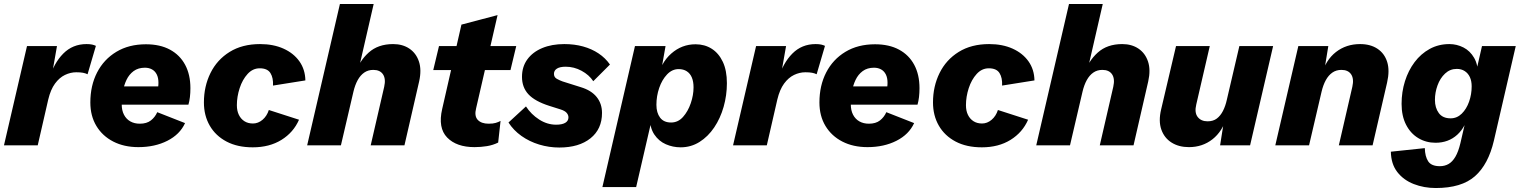

<svg xmlns="http://www.w3.org/2000/svg" viewBox="-20 -732 7654 967"><path d="M0 0 116 -500H267L235 -318L228 -335Q251 -414 298.5 -462Q346 -510 416 -510Q433 -510 444 -507.5Q455 -505 463 -501L421 -358Q411 -363 398 -365.5Q385 -368 364 -368Q335 -368 307 -354.5Q279 -341 257 -311Q235 -281 223 -231L170 0Z M677 9Q605 9 550.5 -19Q496 -47 465.5 -97.5Q435 -148 435 -216Q435 -301 469 -367Q503 -433 566 -471Q629 -509 715 -509Q786 -509 836 -482Q886 -455 912.5 -405.5Q939 -356 939 -288Q939 -264 936.5 -243Q934 -222 929 -205H545L546 -297H818L772 -271Q775 -283 776.5 -293.5Q778 -304 778 -315Q778 -340 769.5 -357Q761 -374 745.5 -382.5Q730 -391 710 -391Q676 -391 653 -374Q630 -357 617 -329.5Q604 -302 598.5 -269.5Q593 -237 593 -207Q593 -176 604.5 -154Q616 -132 636.5 -120.5Q657 -109 684 -109Q719 -109 740 -125.5Q761 -142 772 -167L912 -112Q886 -55 823 -23Q760 9 677 9Z M1253 10Q1176 10 1121 -19Q1066 -48 1036.5 -99Q1007 -150 1007 -216Q1007 -297 1040 -364Q1073 -431 1136.5 -470.5Q1200 -510 1290 -510Q1357 -510 1408 -487Q1459 -464 1488 -423Q1517 -382 1518 -327L1355 -301Q1357 -340 1342 -364Q1327 -388 1288 -388Q1253 -388 1227 -359.5Q1201 -331 1187 -288Q1173 -245 1173 -202Q1173 -174 1183 -153.5Q1193 -133 1211 -121.5Q1229 -110 1254 -110Q1280 -110 1302 -128.5Q1324 -147 1334 -178L1486 -129Q1458 -65 1397.5 -27.5Q1337 10 1253 10Z M1527 0 1692 -712H1862L1787 -386L1770 -362Q1789 -424 1836.5 -467Q1884 -510 1960 -510Q2008 -510 2042 -487Q2076 -464 2090 -422Q2104 -380 2091 -322L2017 0H1847L1915 -295Q1924 -335 1909 -357.5Q1894 -380 1860 -380Q1834 -380 1814.5 -366.5Q1795 -353 1781.5 -328.5Q1768 -304 1760 -270L1697 0Z M2370 9Q2279 9 2232 -39.5Q2185 -88 2207 -183L2304 -608L2486 -656L2378 -187Q2368 -148 2386 -128.5Q2404 -109 2441 -109Q2463 -109 2476.5 -113Q2490 -117 2501 -123L2489 -14Q2463 -1 2432.5 4Q2402 9 2370 9ZM2162 -379 2191 -500H2580L2551 -379Z M2797 11Q2745 11 2695.5 -4Q2646 -19 2606 -47.5Q2566 -76 2541 -115L2629 -196Q2655 -156 2695.5 -130Q2736 -104 2781 -104Q2811 -104 2827 -113.5Q2843 -123 2843 -141Q2843 -153 2834 -163.5Q2825 -174 2803 -181L2746 -199Q2674 -222 2641.5 -257Q2609 -292 2609 -345Q2609 -396 2636 -433Q2663 -470 2711 -490Q2759 -510 2822 -510Q2873 -510 2916.5 -498Q2960 -486 2994.5 -463Q3029 -440 3052 -407L2968 -323Q2947 -355 2909 -375.5Q2871 -396 2829 -396Q2800 -396 2785 -386.5Q2770 -377 2770 -360Q2770 -343 2784.5 -335Q2799 -327 2813 -322L2905 -293Q2958 -277 2985 -243.5Q3012 -210 3012 -163Q3012 -82 2954 -35.5Q2896 11 2797 11Z M3014 210 3178 -500H3332L3302 -330L3291 -336Q3308 -416 3361 -462.5Q3414 -509 3483 -509Q3529 -509 3564.5 -486.5Q3600 -464 3620.5 -420.5Q3641 -377 3641 -313Q3641 -252 3624.5 -194Q3608 -136 3577 -90Q3546 -44 3503 -17Q3460 10 3408 10Q3369 10 3333.5 -5.5Q3298 -21 3275.5 -54.5Q3253 -88 3252 -142L3273 -175L3184 210ZM3360 -115Q3395 -115 3420 -143Q3445 -171 3459 -212Q3473 -253 3473 -292Q3473 -321 3464.5 -341.5Q3456 -362 3439 -373Q3422 -384 3398 -384Q3365 -384 3339.5 -357Q3314 -330 3300 -289Q3286 -248 3286 -204Q3286 -164 3304.5 -139.5Q3323 -115 3360 -115Z M3672 0 3788 -500H3939L3907 -318L3900 -335Q3923 -414 3970.5 -462Q4018 -510 4088 -510Q4105 -510 4116 -507.5Q4127 -505 4135 -501L4093 -358Q4083 -363 4070 -365.5Q4057 -368 4036 -368Q4007 -368 3979 -354.5Q3951 -341 3929 -311Q3907 -281 3895 -231L3842 0Z M4349 9Q4277 9 4222.5 -19Q4168 -47 4137.5 -97.5Q4107 -148 4107 -216Q4107 -301 4141 -367Q4175 -433 4238 -471Q4301 -509 4387 -509Q4458 -509 4508 -482Q4558 -455 4584.5 -405.5Q4611 -356 4611 -288Q4611 -264 4608.5 -243Q4606 -222 4601 -205H4217L4218 -297H4490L4444 -271Q4447 -283 4448.5 -293.5Q4450 -304 4450 -315Q4450 -340 4441.5 -357Q4433 -374 4417.5 -382.5Q4402 -391 4382 -391Q4348 -391 4325 -374Q4302 -357 4289 -329.5Q4276 -302 4270.5 -269.5Q4265 -237 4265 -207Q4265 -176 4276.5 -154Q4288 -132 4308.5 -120.5Q4329 -109 4356 -109Q4391 -109 4412 -125.5Q4433 -142 4444 -167L4584 -112Q4558 -55 4495 -23Q4432 9 4349 9Z M4925 10Q4848 10 4793 -19Q4738 -48 4708.5 -99Q4679 -150 4679 -216Q4679 -297 4712 -364Q4745 -431 4808.5 -470.5Q4872 -510 4962 -510Q5029 -510 5080 -487Q5131 -464 5160 -423Q5189 -382 5190 -327L5027 -301Q5029 -340 5014 -364Q4999 -388 4960 -388Q4925 -388 4899 -359.5Q4873 -331 4859 -288Q4845 -245 4845 -202Q4845 -174 4855 -153.5Q4865 -133 4883 -121.5Q4901 -110 4926 -110Q4952 -110 4974 -128.5Q4996 -147 5006 -178L5158 -129Q5130 -65 5069.5 -27.5Q5009 10 4925 10Z M5199 0 5364 -712H5534L5459 -386L5442 -362Q5461 -424 5508.5 -467Q5556 -510 5632 -510Q5680 -510 5714 -487Q5748 -464 5762 -422Q5776 -380 5763 -322L5689 0H5519L5587 -295Q5596 -335 5581 -357.5Q5566 -380 5532 -380Q5506 -380 5486.5 -366.5Q5467 -353 5453.5 -328.5Q5440 -304 5432 -270L5369 0Z M5968 9Q5917 9 5880.5 -14Q5844 -37 5829 -79.5Q5814 -122 5828 -181L5903 -500H6073L6005 -206Q5995 -165 6012 -143Q6029 -121 6062 -121Q6090 -121 6108.5 -135Q6127 -149 6139.5 -173.5Q6152 -198 6159 -230L6222 -500H6392L6276 0H6125L6150 -159L6159 -144Q6137 -70 6086.5 -30.5Q6036 9 5968 9Z M6403 0 6519 -500H6670L6644 -341L6636 -355Q6657 -430 6708.5 -470Q6760 -510 6830 -510Q6882 -510 6917.5 -486.5Q6953 -463 6966.5 -420Q6980 -377 6966 -316L6893 0H6723L6791 -295Q6800 -335 6785 -357.5Q6770 -380 6736 -380Q6710 -380 6690.5 -366.5Q6671 -353 6657.5 -328.5Q6644 -304 6636 -270L6573 0Z M7211 215Q7152 215 7100.5 195Q7049 175 7017.5 134.5Q6986 94 6985 32L7156 14Q7157 56 7173 80.5Q7189 105 7232 105Q7256 105 7275.5 94Q7295 83 7310 57.5Q7325 32 7335 -10L7372 -170H7380Q7364 -94 7319.5 -53.5Q7275 -13 7210 -13Q7162 -13 7123 -36.5Q7084 -60 7061.5 -104Q7039 -148 7039 -209Q7039 -269 7056 -323Q7073 -377 7104.5 -419Q7136 -461 7180.5 -485.5Q7225 -510 7280 -510Q7317 -510 7350.5 -493Q7384 -476 7404.5 -440.5Q7425 -405 7424 -350L7404 -325L7444 -500H7614L7504 -24Q7476 96 7408.5 155.5Q7341 215 7211 215ZM7286 -136Q7318 -136 7342 -159.5Q7366 -183 7379 -220Q7392 -257 7392 -297Q7392 -324 7383 -343.5Q7374 -363 7357 -374Q7340 -385 7317 -385Q7283 -385 7258 -361.5Q7233 -338 7220 -302Q7207 -266 7207 -229Q7207 -189 7226.5 -162.5Q7246 -136 7286 -136Z"/></svg>

Font: Kantumruy Pro
Style: Bold Italic
Weight: 700
Italic angle: -13°
Version: Version 1.002